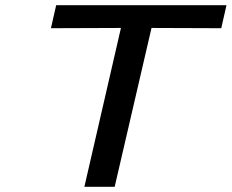

<svg xmlns="http://www.w3.org/2000/svg" viewBox="-20 -715 887 735"><path d="M175 -607 195 -695H847L827 -607L560 -608L419 0H303L443 -608Z"/></svg>

Font: Coval
Style: Medium Italic
Weight: 500
Foundry: Context Ltd
Version: Version 001.000